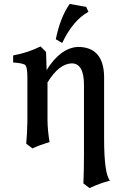

<svg xmlns="http://www.w3.org/2000/svg" viewBox="-20 -729 610 969"><path d="M432.1 220.2 400.9 196.8Q403.8 130.9 403.8 52.2V-300.3Q403.8 -409.2 341.8 -409.2Q277.8 -407.2 219.7 -313V-122.6Q220.2 -72.8 230 -12.2Q180.7 2.9 143.6 20L112.3 -3.9Q116.7 -46.4 118.2 -114.7V-339.8Q118.2 -395 104.7 -402.8Q91.3 -410.6 46.4 -413.6V-449.2Q120.6 -462.9 184.6 -494.6L212.4 -466.8L215.3 -375.5Q285.2 -487.3 373 -492.2Q502 -492.2 505.4 -344.2V-31.2Q505.4 149.9 535.2 182.6Q481 196.8 432.1 220.2ZM293.9 -512.2 261.7 -530.8Q283.7 -640.6 331.5 -709L415 -694.3L426.3 -669.4Q349.1 -627.4 293.9 -512.2Z"/></svg>

Font: Kelvinch
Style: Bold
Weight: 700
Designer: Paul James Miller
Foundry: High-Logic / Made with FontCreator
Version: Version 3.501;March 28, 2021;FontCreator 13.0.0.2683 64-bit